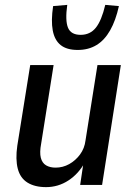

<svg xmlns="http://www.w3.org/2000/svg" viewBox="-20 -759 544 788"><path d="M169 9Q123 9 93 -9.5Q63 -28 53 -66.5Q43 -105 51 -161L104 -492H200L149 -170Q142 -133 147.5 -111.5Q153 -90 169 -80.5Q185 -71 208 -71Q238 -71 264 -85.5Q290 -100 308.5 -125Q327 -150 331 -183L380 -492H476L399 0H309L323 -94H329Q303 -46 261 -18.5Q219 9 169 9ZM299 -554Q254 -554 229 -574Q204 -594 196.5 -634Q189 -674 198 -734L256 -739Q247 -675 259 -645.5Q271 -616 311 -616Q350 -616 373.5 -645.5Q397 -675 412 -739L468 -734Q455 -675 432 -634.5Q409 -594 376 -574Q343 -554 299 -554Z"/></svg>

Font: Nunito Sans 10pt Condensed SemiBold
Style: Italic
Weight: 600
Width: 3
Italic angle: -9°
Designer: Vernon Adams
Foundry: Vernon Adams
Version: Version 3.101;gftools[0.9.27]